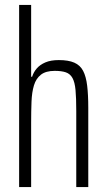

<svg xmlns="http://www.w3.org/2000/svg" viewBox="-20 -763 434 783"><path d="M58 0V-743H107V-450H111Q117 -469 130 -484Q143 -499 165 -508.5Q187 -518 220 -518Q259 -518 283 -507.5Q307 -497 319 -474Q331 -451 335.5 -413.5Q340 -376 340 -323V0H291V-310Q291 -364 288 -396Q285 -428 275.5 -445Q266 -462 248.5 -468Q231 -474 203 -474Q167 -474 147 -458.5Q127 -443 118.5 -415Q110 -387 108.5 -348Q107 -309 107 -263V0Z"/></svg>

Font: Saira ExtraCondensed Light
Style: Regular
Weight: 300
Width: 2
Designer: Hector Gatti with collaboration of the Omnibus-Type team
Foundry: Omnibus-Type
Version: Version 1.101